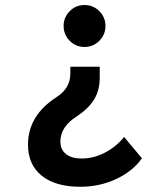

<svg xmlns="http://www.w3.org/2000/svg" viewBox="-20 -547 626 753"><path d="M294.9 185.5Q197.3 185.5 143.6 142.1Q89.8 98.6 89.8 20.5Q89.8 -94.7 203.1 -167Q255.9 -201.2 255.9 -258.8V-285.2H371.1V-241.7Q371.1 -192.4 348.9 -156.5Q326.7 -120.6 281.2 -90.8Q216.8 -49.8 216.8 8.3Q216.8 39.6 238.8 57.1Q260.7 74.7 300.8 74.7Q346.7 74.7 391.1 51.8Q435.5 28.8 466.8 -9.8L536.6 73.7Q501.5 124 436.3 154.8Q371.1 185.5 294.9 185.5ZM311.5 -527.3Q345.7 -527.3 369.6 -503.2Q393.6 -479 393.6 -445.3Q393.6 -411.1 369.6 -387Q345.7 -362.8 311.5 -362.8Q277.3 -362.8 253.4 -387Q229.5 -411.1 229.5 -445.3Q229.5 -479 253.4 -503.2Q277.3 -527.3 311.5 -527.3Z"/></svg>

Font: Cascadia Code SemiBold
Style: Regular
Weight: 600
Monospace: yes
Designer: Aaron Bell
Foundry: Saja Typeworks
Version: Version 2404.023; ttfautohint (v1.8.4)